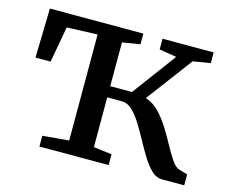

<svg xmlns="http://www.w3.org/2000/svg" viewBox="-83 -661 919 773"><g transform="rotate(15 377.0 -274.0)"><path d="M138.5 0V-45L248 -54.5V-496.5L120.5 -491.5L93.5 -342H30.5L35.5 -547.5H425V-503L351 -491V-308.5H441.5L577 -491L505 -503V-547.5H718V-503L645.5 -491L502 -299.5Q534 -289 559 -262.8Q584 -236.5 604.5 -203.2Q625 -170 642.2 -138Q659.5 -106 675.2 -83.2Q691 -60.5 707 -55.5L742 -45.5V0H648.5Q625.5 0 605.5 -19Q585.5 -38 567 -67.8Q548.5 -97.5 530.5 -131Q512.5 -164.5 494 -194.2Q475.5 -224 455.5 -243Q435.5 -262 412 -262H351V-54.5L427 -45V0Z"/></g></svg>

Font: Merriweather 36pt
Style: Regular
Weight: 400
Designer: Eben Sorkin
Foundry: Eben Sorkin
Version: Version 2.100